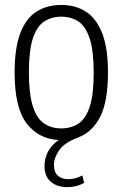

<svg xmlns="http://www.w3.org/2000/svg" viewBox="-20 -570 507 794"><path d="M259.5 204Q216 204 190 181.5Q164 159 164 116.5Q164 85.5 178.2 57.8Q192.5 30 222.5 9Q139 4.5 89.8 -60Q40.5 -124.5 40.5 -270Q40.5 -371.5 64 -433Q87.5 -494.5 131 -522Q174.5 -549.5 233.5 -549.5Q292 -549.5 335.2 -521.8Q378.5 -494 402.5 -432.8Q426.5 -371.5 426.5 -270.5Q426.5 -149.5 394 -86.5Q361.5 -23.5 302.5 -1Q246.5 20 224.8 51.2Q203 82.5 203 112Q203 142 219.2 156.5Q235.5 171 262.5 171Q292 171 320.5 155.5L328 186Q297.5 204 259.5 204ZM233.5 -39Q274.5 -39 304.8 -59.2Q335 -79.5 351.2 -129.2Q367.5 -179 367.5 -268.5Q367.5 -359.5 351 -410.2Q334.5 -461 304.5 -481Q274.5 -501 233.5 -501Q192.5 -501 162.5 -481Q132.5 -461 116 -411.2Q99.5 -361.5 99.5 -272Q99.5 -181 115.8 -130.5Q132 -80 162.2 -59.5Q192.5 -39 233.5 -39Z"/></svg>

Font: Encode Sans Condensed Condensed Light
Style: Regular
Weight: 300
Width: 3
Designer: Multiple Designers
Foundry: Impallari Type
Version: Version 3.000; ttfautohint (v1.8.3) -l 8 -r 50 -G 200 -x 14 